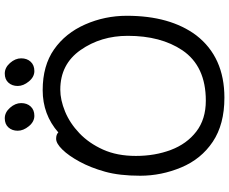

<svg xmlns="http://www.w3.org/2000/svg" viewBox="-96 -818 938 785"><g transform="rotate(-90 372.5 -425.0)"><path d="M354 -52Q495 -52 560 -148Q619 -236 619 -371Q619 -481 561 -564Q503 -647 399 -647Q357 -647 309.5 -627.5Q262 -608 221 -569Q180 -530 154 -472.5Q128 -415 128 -338Q128 -260 152.5 -195Q177 -130 227.5 -91Q278 -52 354 -52ZM366 24Q257 24 186 -23.5Q115 -71 81 -152.5Q47 -234 47 -320Q47 -405 63.5 -464Q80 -523 104.5 -568Q129 -613 154 -638.5Q179 -664 198 -664Q216 -664 224 -655Q297 -719 397 -719Q497 -719 563.5 -672.5Q630 -626 665.5 -545.5Q701 -465 701 -375Q701 -198 621 -91Q532 24 366 24ZM330 -768Q316 -753 292 -753Q268 -753 249.5 -775.5Q231 -798 231 -821Q231 -844 244.5 -859Q258 -874 282 -874Q306 -874 325 -852.5Q344 -831 344 -807Q344 -783 330 -768ZM513 -768Q499 -753 475 -753Q451 -753 432.5 -775.5Q414 -798 414 -821Q414 -844 427.5 -859Q441 -874 465 -874Q489 -874 508 -852.5Q527 -831 527 -807Q527 -783 513 -768Z"/></g></svg>

Font: LXGW WenKai Medium
Style: Regular
Weight: 500
Designer: LXGW / Fontworks Inc.
Foundry: LXGW / Fontworks Inc.
Version: Version 1.501; October 10, 2024